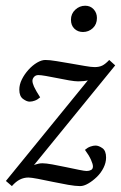

<svg xmlns="http://www.w3.org/2000/svg" viewBox="-28 -629 414 657"><path d="M74.2 -46.9 66.4 -50.8Q80.1 -61.5 92.8 -65.9Q105.5 -70.3 117.2 -70.3Q128.9 -70.3 150.9 -66.4Q172.9 -62.5 197.8 -57.1Q222.7 -51.8 242.2 -47.9Q261.7 -43.9 268.6 -43.9Q277.3 -43.9 283.7 -47.4Q290 -50.8 290 -59.6Q290 -67.4 283.2 -82.5Q276.4 -97.7 262.7 -116.2Q271.5 -124 281.2 -127.4Q291 -130.9 298.8 -130.9Q309.6 -130.9 322.3 -122.1Q335 -113.3 335 -89.8Q335 -72.3 326.2 -54.7Q317.4 -37.1 303.2 -23.4Q289.1 -9.8 273.9 -1Q258.8 7.8 246.1 7.8Q230.5 7.8 205.1 3.4Q179.7 -1 152.3 -6.8Q125 -12.7 101.6 -17.1Q78.1 -21.5 69.3 -21.5Q53.7 -21.5 40 -14.6Q26.4 -7.8 12.7 7.8L-7.8 -9.8L284.2 -368.2L294.9 -364.3Q287.1 -357.4 272.9 -354Q258.8 -350.6 239.3 -350.6Q228.5 -350.6 208.5 -354Q188.5 -357.4 167.5 -361.8Q146.5 -366.2 128.9 -369.1Q111.3 -372.1 103.5 -372.1Q93.8 -372.1 88.4 -365.7Q83 -359.4 83 -352.5Q83 -344.7 88.4 -332.5Q93.8 -320.3 109.4 -295.9Q100.6 -288.1 91.3 -284.7Q82 -281.2 73.2 -281.2Q63.5 -281.2 50.8 -290.5Q38.1 -299.8 38.1 -322.3Q38.1 -339.8 46.9 -357.4Q55.7 -375 69.3 -390.1Q83 -405.3 98.6 -414.6Q114.3 -423.8 127 -423.8Q141.6 -423.8 165 -419.9Q188.5 -416 214.4 -411.6Q240.2 -407.2 262.2 -403.3Q284.2 -399.4 295.9 -399.4Q311.5 -399.4 322.3 -404.8Q333 -410.2 345.7 -423.8L366.2 -405.3ZM255.9 -519.5Q238.3 -519.5 226.6 -530.8Q214.8 -542 214.8 -561.5Q214.8 -582 229.5 -595.7Q244.1 -609.4 263.7 -609.4Q281.2 -609.4 292.5 -597.2Q303.7 -585 303.7 -567.4Q303.7 -545.9 289.6 -532.7Q275.4 -519.5 255.9 -519.5Z"/></svg>

Font: Crimson Pro Light
Style: Italic
Weight: 300
Italic angle: -12°
Designer: Jacques Le Bailly
Foundry: Baron von Fonthausen
Version: Version 1.003